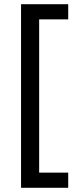

<svg xmlns="http://www.w3.org/2000/svg" viewBox="-20 -734 369 912"><path d="M80 158H304V86H166V-642H304V-714H80Z"/></svg>

Font: Noto Sans Sunuwar
Style: Regular
Weight: 400
Designer: Anshuman Pandey
Foundry: Jamra Patel LLC
Version: Version 1.000